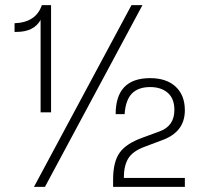

<svg xmlns="http://www.w3.org/2000/svg" viewBox="-20 -732 781 752"><path d="M180 -292H139V-654Q113 -607 44 -607H37V-641Q121 -644 144 -712H180ZM156 0H113L495 -712H538ZM704 0H423V-29Q423 -97 448 -133Q473 -169 536 -192L604 -217Q663 -238 663 -301Q663 -346 637 -368.5Q611 -391 568 -391Q522 -391 497 -366Q472 -341 468 -285H433Q433 -426 568 -426Q632 -426 668 -392.5Q704 -359 704 -300Q704 -215 615 -183L546 -157Q500 -140 482.5 -111.5Q465 -83 465 -35H704Z"/></svg>

Font: Creato Display Light
Style: Regular
Weight: 300
Version: Version 1.000